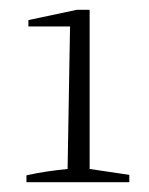

<svg xmlns="http://www.w3.org/2000/svg" viewBox="-20 -749 304 392"><path d="M34 -377V-391Q56 -396 77 -399Q98 -402 118 -404L123 -695H38V-708L137 -729H163V-404L244 -392V-377Z"/></svg>

Font: Piazzolla SC ExtraLight
Style: Regular
Weight: 200
Designer: Juan Pablo del Peral
Foundry: Huerta Tipografica
Version: Version 1.330